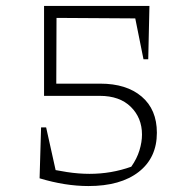

<svg xmlns="http://www.w3.org/2000/svg" viewBox="-20 -617 638 645"><path d="M277 8Q238 8 197 1.5Q156 -5 113 -18L121 -55Q166 -45 205 -39Q244 -33 281 -33Q354 -33 421 -57Q440 -84 448.5 -112Q457 -140 457 -165Q457 -221 419.5 -258Q382 -295 315 -295H128L149 -336H317Q405 -336 456 -292.5Q507 -249 507 -171Q507 -87 446 -39.5Q385 8 277 8ZM173 -18H113L118 -189H135ZM128 -295V-597H170L169 -318ZM465 -555 149 -557 128 -597H465ZM462 -418 426 -597H482L478 -418Z"/></svg>

Font: Piazzolla Thin Thin
Style: Regular
Weight: 250
Version: Version 2.005